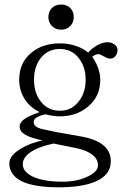

<svg xmlns="http://www.w3.org/2000/svg" viewBox="-20 -673 540 835"><path d="M240.2 -484.4Q165 -484.4 116.2 -443.4Q63.5 -400.4 63.5 -326.2Q63.5 -279.3 87.9 -241.2Q111.3 -205.1 152.3 -185.5Q115.2 -172.9 96.7 -162.1Q65.4 -143.6 65.4 -123Q65.4 -102.5 86.9 -88.9Q110.4 -73.2 165 -62.5Q111.3 -50.8 70.3 -26.4Q20.5 3.9 20.5 37.1Q20.5 86.9 72.3 114.3Q127 141.6 235.4 141.6Q335.9 141.6 393.6 117.2Q461.9 88.9 461.9 28.3Q461.9 -17.6 424.8 -44.9Q393.6 -68.4 335 -79.1L285.2 -87.9Q245.1 -95.7 225.6 -98.6Q193.4 -105.5 165 -111.3Q140.6 -117.2 131.8 -127Q126 -133.8 127 -145.5Q127 -154.3 140.6 -163.1Q154.3 -170.9 176.8 -175.8Q196.3 -170.9 213.9 -168.9Q223.6 -167 240.2 -167Q312.5 -167 362.3 -209Q416 -252.9 416 -325.2Q416 -352.5 406.2 -378.9Q396.5 -404.3 380.9 -425.8Q396.5 -438.5 409.2 -437.5Q417 -436.5 431.6 -427.7Q439.5 -423.8 443.4 -421.9Q451.2 -418 459 -418Q473.6 -418 482.4 -429.7Q491.2 -440.4 491.2 -456.1Q491.2 -470.7 476.6 -480.5Q463.9 -489.3 448.2 -489.3Q427.7 -489.3 405.3 -477.5Q382.8 -465.8 363.3 -444.3Q344.7 -460.9 314.5 -471.7Q280.3 -484.4 240.2 -484.4ZM252 117.2Q170.9 117.2 124 95.7Q79.1 74.2 79.1 42Q79.1 13.7 108.4 -7.8Q141.6 -33.2 212.9 -48.8L309.6 -29.3Q358.4 -19.5 382.8 1Q406.2 19.5 406.2 45.9Q406.2 74.2 359.4 95.7Q314.5 117.2 252 117.2ZM240.2 -460Q293 -460 324.2 -418Q352.5 -380.9 352.5 -326.2Q352.5 -271.5 324.2 -234.4Q293 -191.4 240.2 -191.4Q186.5 -191.4 155.3 -234.4Q127.9 -271.5 127.9 -326.2Q127.9 -380.9 155.3 -418Q186.5 -460 240.2 -460ZM246.1 -653.3Q219.7 -653.3 204.1 -636.7Q190.4 -621.1 190.4 -598.6Q190.4 -577.1 204.1 -561.5Q219.7 -543.9 246.1 -543.9Q271.5 -543.9 287.1 -561.5Q300.8 -577.1 300.8 -598.6Q300.8 -621.1 287.1 -636.7Q271.5 -653.3 246.1 -653.3Z"/></svg>

Font: BatangChe
Style: Regular
Weight: 400
Monospace: yes
Version: Version 2.21